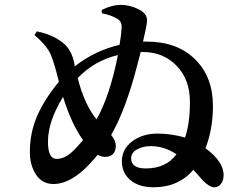

<svg xmlns="http://www.w3.org/2000/svg" viewBox="-20 -790 1040 807"><path d="M592.8 -82Q677.7 -82 721.7 -141.6Q669.9 -175.8 614.3 -175.8Q579.1 -175.8 555.2 -161.6Q531.2 -147.5 531.2 -125Q531.2 -82 592.8 -82ZM385.7 -288.1Q442.4 -388.7 475.6 -558.6Q377 -535.2 306.6 -461.9Q334 -352.5 385.7 -288.1ZM291 -159.2Q305.7 -173.8 329.1 -201.2Q280.3 -268.6 245.1 -382.8Q181.6 -280.3 181.6 -194.3Q181.6 -122.1 217.8 -122.1Q254.9 -122.1 291 -159.2ZM490.2 -769.5Q529.3 -768.6 565.4 -749.5Q601.6 -730.5 597.7 -698.2Q595.7 -676.8 581.1 -615.2H595.7Q724.6 -615.2 799.8 -541Q875 -466.8 875 -344.7Q875 -248 843.8 -167Q919.9 -110.4 919.9 -54.7Q919.9 -31.2 908.7 -17.1Q897.5 -2.9 881.8 -2.9Q860.4 -2.9 833 -31.2Q807.6 -60.5 793 -76.2Q729.5 -2.9 626 -2.9Q563.5 -2.9 527.8 -33.2Q492.2 -63.5 492.2 -111.3Q492.2 -163.1 535.6 -195.8Q579.1 -228.5 641.6 -228.5Q699.2 -228.5 757.8 -211.9Q778.3 -271.5 778.3 -361.3Q778.3 -456.1 722.2 -513.7Q666 -571.3 582 -571.3H571.3L555.7 -511.7Q508.8 -330.1 447.3 -222.7Q466.8 -198.2 466.8 -177.7Q466.8 -157.2 456.5 -144.5Q446.3 -131.8 426.8 -130.9Q408.2 -128.9 390.6 -139.6Q292 -16.6 205.1 -16.6Q157.2 -16.6 131.3 -56.2Q105.5 -95.7 105.5 -150.4Q105.5 -232.4 136.2 -302.7Q167 -373 227.5 -446.3Q210.9 -515.6 194.3 -558.6Q177.7 -597.7 125 -642.6L134.8 -658.2Q204.1 -644.5 249 -606.4Q280.3 -579.1 292 -526.4L293.9 -510.7Q377.9 -577.1 482.4 -601.6Q489.3 -639.6 491.2 -673.8Q492.2 -701.2 472.7 -710.9Q448.2 -726.6 408.2 -734.4L407.2 -748Q449.2 -769.5 490.2 -769.5Z"/></svg>

Font: GenRyuMin TW TTF Bold
Style: Regular
Weight: 700
Version: Version 1.300